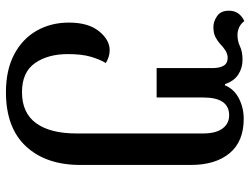

<svg xmlns="http://www.w3.org/2000/svg" viewBox="-118 -472 842 646"><g transform="rotate(90 303.0 -149.0)"><path d="M290 252Q216 252 163.5 224.5Q111 197 83.5 149Q56 101 56 40Q56 -25 85 -61Q114 -97 149 -97Q171 -97 192 -84Q179 -62 170.5 -32Q162 -2 162 44Q162 111 192.5 154.5Q223 198 290 198Q360 198 394.5 150.5Q429 103 429 15V-412Q429 -454 412.5 -476.5Q396 -499 368 -499Q308 -499 308 -412V-255H209V-444Q209 -467 201 -480.5Q193 -494 175 -494Q162 -494 150 -486.5Q138 -479 127 -468Q117 -459 104 -452.5Q91 -446 71 -446Q52 -446 34 -458.5Q16 -471 16 -498Q16 -517 25.5 -530Q35 -543 51 -550Q61 -537 73.5 -532Q86 -527 97 -527Q118 -527 135 -535Q153 -544 181 -544Q209 -544 231 -529.5Q253 -515 263 -485H267Q280 -516 311.5 -532Q343 -548 380 -548Q456 -548 495.5 -500.5Q535 -453 535 -370V2Q535 117 472.5 184.5Q410 252 290 252Z"/></g></svg>

Font: Noto Serif Georgian SemiCondensed Medium
Style: Regular
Weight: 500
Width: 4
Designer: Monotype Design Team, Akaki Razmadze
Foundry: Google LLC
Version: Version 2.003; ttfautohint (v1.8.4.7-5d5b)